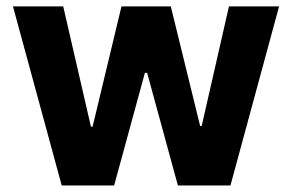

<svg xmlns="http://www.w3.org/2000/svg" viewBox="-20 -565 890 585"><path d="M168 0H327.8L421.5 -343H428.3L522 0H682.2L830.3 -545.5H677.6L594.5 -181.1H589.8L500.4 -545.5H350.1L262.1 -179H257.1L172.6 -545.5H19.5Z"/></svg>

Font: Margiela Sans
Style: Bold
Weight: 700
Designer: Stefan Endress, Andreas Faust
Version: Version 1.100;FEAKit 1.0